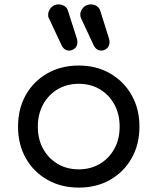

<svg xmlns="http://www.w3.org/2000/svg" viewBox="-20 -849 716 873"><path d="M338 4Q258 4 195.5 -31.5Q133 -67 97.5 -129.5Q62 -192 62 -273Q62 -355 97.5 -417.5Q133 -480 195.5 -515.5Q258 -551 338 -551Q418 -551 480 -515.5Q542 -480 578 -417.5Q614 -355 614 -273Q614 -192 578.5 -129.5Q543 -67 481 -31.5Q419 4 338 4ZM338 -79Q392 -79 434 -104Q476 -129 500 -172.5Q524 -216 524 -273Q524 -330 500 -374Q476 -418 434 -443Q392 -468 338 -468Q284 -468 242 -443Q200 -418 176 -374Q152 -330 152 -273Q152 -216 176 -172.5Q200 -129 242 -104Q284 -79 338 -79ZM441 -619Q418 -619 406 -643L349 -765Q345 -773 345 -782Q345 -800 358.5 -814.5Q372 -829 393 -829Q408 -829 420 -821Q432 -813 436 -800L476 -672Q478 -664 478 -657Q478 -639 466 -629Q454 -619 441 -619ZM295 -619Q272 -619 260 -643L203 -765Q200 -769 199.5 -773.5Q199 -778 199 -782Q199 -800 212.5 -814.5Q226 -829 246 -829Q261 -829 273.5 -821Q286 -813 289 -800L330 -672Q331 -668 331.5 -664Q332 -660 332 -657Q332 -639 320 -629Q308 -619 295 -619Z"/></svg>

Font: Comfortaa SemiBold
Style: Regular
Weight: 600
Designer: Johan Aakerlund
Foundry: Johan Aakerlund
Version: Version 3.104; ttfautohint (v1.8.1.43-b0c9)